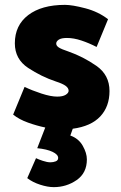

<svg xmlns="http://www.w3.org/2000/svg" viewBox="-20 -521 499 789"><path d="M262 -309Q322 -288 376 -250.5Q430 -213 430 -147Q430 -83 392 -42.5Q354 -2 279 8L269 36Q303 48 320 78Q337 108 337 134Q337 190 295 219Q253 248 201 248Q176 248 145 238Q114 228 92 211L128 129Q138 134 156 140Q174 146 187 146Q199 146 209 142Q219 138 219 128Q219 114 196 103Q173 92 133 88L166 3Q132 -4 95.5 -17Q59 -30 34 -50L81 -164Q112 -149 150.5 -136.5Q189 -124 215 -124Q238 -124 250 -131.5Q262 -139 262 -148Q262 -159 250 -168Q238 -177 210 -186Q150 -206 95.5 -242Q41 -278 41 -343Q41 -417 96 -459Q151 -501 247 -501Q277 -501 330.5 -487Q384 -473 424 -442L377 -328Q346 -344 314.5 -354.5Q283 -365 255 -365Q232 -365 221.5 -358Q211 -351 211 -342Q211 -333 221.5 -326Q232 -319 262 -309Z"/></svg>

Font: Palanquin Dark SemiBold
Style: Regular
Weight: 600
Designer: Pria Ravichandran
Version: Version 1.001